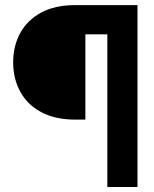

<svg xmlns="http://www.w3.org/2000/svg" viewBox="-20 -748 617 768"><path d="M463.7 -610.7H321.5V-269.5H279.3Q199.5 -270 144.3 -299.8Q89.2 -329.6 61 -381.3Q32.8 -433.1 32.6 -499Q32.8 -564.5 61 -616Q89.2 -667.5 144.3 -697.5Q199.5 -727.5 279.3 -727.5H463.7ZM409.4 0V-727.5H529.9V0Z"/></svg>

Font: Inter Tight
Style: Regular
Weight: 400
Designer: Rasmus Andersson
Foundry: rsms
Version: Version 3.002